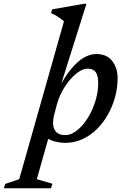

<svg xmlns="http://www.w3.org/2000/svg" viewBox="-147 -736 658 1004"><path d="M139 -146Q133.5 -126 132 -113.2Q130.5 -100.5 130.5 -92.5Q130.5 -65.5 145.5 -47.5Q160.5 -29.5 195 -29.5Q218.5 -29.5 242.8 -45Q267 -60.5 289.2 -87.5Q311.5 -114.5 328.8 -149.2Q346 -184 356.2 -223.2Q366.5 -262.5 366.5 -302.5Q366.5 -340.5 353.5 -358.8Q340.5 -377 311.5 -377Q293 -377 273.2 -365.8Q253.5 -354.5 234.2 -335.5Q215 -316.5 198.2 -292Q181.5 -267.5 169 -240.8Q156.5 -214 150 -188ZM162.5 -264 159.5 -273Q192.5 -336.5 225.8 -376.2Q259 -416 291.8 -434.8Q324.5 -453.5 356 -453.5Q412 -453.5 440 -416.8Q468 -380 468 -327.5Q468 -276.5 454.5 -227.5Q441 -178.5 416.5 -135.5Q392 -92.5 358.2 -59.5Q324.5 -26.5 283 -7.8Q241.5 11 195 11Q154.5 11 119.5 -2.8Q84.5 -16.5 70 -44.5H115L45.5 201L127.5 225L119 248.5H-127L-119 225.5L-46.5 201L187.5 -624.5Q178.5 -632.5 168.2 -640Q158 -647.5 146 -654.5Q134 -661.5 120 -667.5L125.5 -687L290 -716H305Z"/></svg>

Font: Newsreader 16pt 16pt Medium
Style: Italic
Weight: 500
Italic angle: -17°
Version: Version 1.003